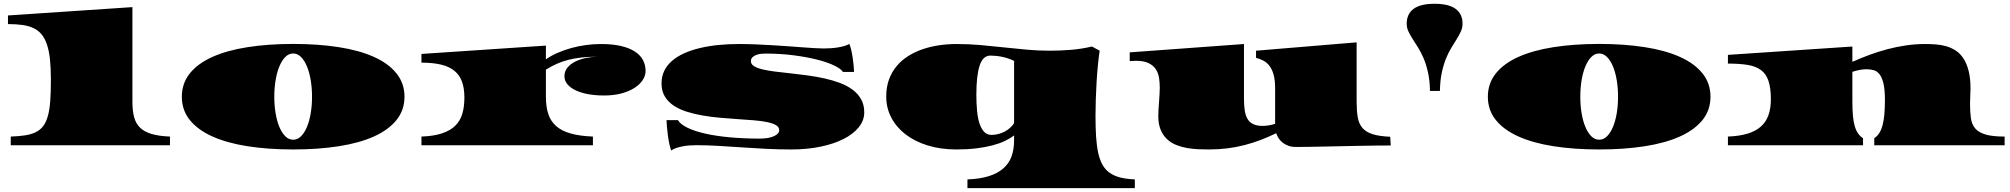

<svg xmlns="http://www.w3.org/2000/svg" viewBox="-20 -765 10583 1011"><path d="M36.6 -45.9Q80.6 -47.4 113.3 -52.5Q146 -57.6 169.4 -69.6Q192.9 -81.5 208 -101.8Q223.1 -122.1 232.2 -154.8Q241.2 -187.5 244.6 -233.9Q248 -280.3 248 -343.8Q248 -405.8 243.2 -451.7Q238.3 -497.6 227.3 -530.3Q216.3 -563 199 -584Q181.6 -605 156.5 -616.9Q131.3 -628.9 97.9 -633.5Q64.5 -638.2 22 -638.2V-683.6L677.2 -727.5V-229.5Q677.2 -181.6 686.3 -147.9Q695.3 -114.3 717.8 -92.5Q740.2 -70.8 778.3 -59.6Q816.4 -48.3 875 -45.9V0H36.6Z M937.5 -255.4Q937.5 -326.2 979.7 -378.7Q1022 -431.2 1099.1 -465.6Q1176.3 -500 1284.2 -516.8Q1392.1 -533.7 1523.9 -533.7Q1655.3 -533.7 1763.4 -516.8Q1871.6 -500 1948.5 -465.6Q2025.4 -431.2 2067.6 -378.7Q2109.9 -326.2 2109.9 -255.4Q2109.9 -185.1 2067.6 -132.8Q2025.4 -80.6 1948.5 -46.1Q1871.6 -11.7 1763.4 5.1Q1655.3 22 1523.9 22Q1392.1 22 1284.2 5.1Q1176.3 -11.7 1099.1 -46.1Q1022 -80.6 979.7 -132.8Q937.5 -185.1 937.5 -255.4ZM1424.3 -255.4Q1424.3 -210 1431.2 -168.9Q1438 -127.9 1450.9 -96.9Q1463.9 -65.9 1482.2 -47.6Q1500.5 -29.3 1523.9 -29.3Q1546.9 -29.3 1565.2 -47.6Q1583.5 -65.9 1596.4 -96.9Q1609.4 -127.9 1616.2 -168.9Q1623 -210 1623 -255.4Q1623 -301.3 1616.2 -342.5Q1609.4 -383.8 1596.4 -415Q1583.5 -446.3 1565.2 -464.8Q1546.9 -483.4 1523.9 -483.4Q1500.5 -483.4 1482.2 -464.8Q1463.9 -446.3 1450.9 -415Q1438 -383.8 1431.2 -342.5Q1424.3 -301.3 1424.3 -255.4Z M2199.2 -45.9Q2264.6 -48.3 2308.1 -63Q2351.6 -77.6 2377.7 -103.5Q2403.8 -129.4 2414.6 -166.5Q2425.3 -203.6 2425.3 -251.5Q2425.3 -300.3 2412.6 -335.2Q2399.9 -370.1 2372.6 -392.3Q2345.2 -414.6 2302.5 -424.8Q2259.8 -435.1 2199.2 -435.1V-481L2854.5 -524.9V-452.6Q2881.8 -471.7 2916 -486.6Q2950.2 -501.5 2987.8 -512Q3025.4 -522.5 3065.4 -527.8Q3105.5 -533.2 3144.5 -533.2Q3205.1 -533.2 3249.3 -522.9Q3293.5 -512.7 3322.5 -493.9Q3351.6 -475.1 3365.5 -449Q3379.4 -422.9 3379.4 -391.1Q3379.4 -367.2 3364.7 -344.2Q3350.1 -321.3 3322.3 -303Q3294.4 -284.7 3253.7 -273.4Q3212.9 -262.2 3160.6 -262.2Q3113.3 -262.2 3075 -269.5Q3036.6 -276.9 3009.3 -290.3Q2981.9 -303.7 2967 -322.3Q2952.1 -340.8 2952.1 -363.3Q2952.1 -389.6 2968 -408.9Q2983.9 -428.2 3009 -440.7Q3034.2 -453.1 3064.9 -459.5Q3095.7 -465.8 3125.5 -466.3Q3080.6 -466.3 3043.7 -462.4Q3006.8 -458.5 2974.6 -450.4Q2942.4 -442.4 2913.1 -429.4Q2883.8 -416.5 2854.5 -398.4V-255.9Q2854.5 -203.6 2866.9 -165.3Q2879.4 -127 2908.2 -101.3Q2937 -75.7 2984.4 -62.3Q3031.7 -48.8 3102.1 -45.9V0H2199.2Z M3514.6 27.3Q3509.3 15.6 3504.6 -6.3Q3500 -28.3 3496.8 -52.2Q3493.7 -76.2 3491.7 -98.4Q3489.7 -120.6 3489.7 -132.3H3549.8Q3563 -110.4 3600.1 -92.3Q3637.2 -74.2 3693.4 -61.5Q3749.5 -48.8 3822.3 -42Q3895 -35.2 3979 -35.2Q4027.3 -35.2 4055.2 -47.9Q4083 -60.5 4083 -79.6Q4083 -96.2 4065.7 -106.2Q4048.3 -116.2 4018.6 -122.3Q3988.8 -128.4 3949.2 -131.6Q3909.7 -134.8 3865 -137.7Q3820.3 -140.6 3773.2 -144.8Q3726.1 -148.9 3681.4 -156.5Q3636.7 -164.1 3597.2 -176.5Q3557.6 -189 3527.8 -208.7Q3498 -228.5 3480.7 -257.1Q3463.4 -285.6 3463.4 -325.7Q3463.4 -362.8 3478 -392.6Q3492.7 -422.4 3519.5 -445.3Q3546.4 -468.3 3583.7 -484.9Q3621.1 -501.5 3666.3 -512.2Q3711.4 -522.9 3763.2 -528.1Q3814.9 -533.2 3870.1 -533.2Q3912.1 -533.2 3956.3 -531.5Q4000.5 -529.8 4043.9 -527.1Q4087.4 -524.4 4128.4 -521.5Q4169.4 -518.6 4205.1 -515.9Q4240.7 -513.2 4269.5 -511.5Q4298.3 -509.8 4316.9 -509.8Q4334.5 -509.8 4353.5 -511Q4372.6 -512.2 4390.9 -515.1Q4409.2 -518.1 4425 -522.5Q4440.9 -526.9 4452.1 -533.7Q4457.5 -522 4462.2 -502.2Q4466.8 -482.4 4470 -460.7Q4473.1 -439 4475.1 -418.9Q4477.1 -398.9 4477.1 -386.2H4418.5Q4408.7 -402.3 4373.3 -419.7Q4337.9 -437 4283.2 -450.9Q4228.5 -464.8 4158.4 -473.9Q4088.4 -482.9 4009.8 -482.9Q4001.5 -482.9 3988.5 -481.7Q3975.6 -480.5 3963.6 -476.3Q3951.7 -472.2 3942.9 -464.1Q3934.1 -456.1 3934.1 -442.9Q3934.1 -426.8 3950.7 -416.5Q3967.3 -406.2 3996.1 -399.4Q4024.9 -392.6 4063 -387.9Q4101.1 -383.3 4144 -378.7Q4187 -374 4232.4 -367.9Q4277.8 -361.8 4320.8 -352.3Q4363.8 -342.8 4401.9 -328.6Q4439.9 -314.5 4468.8 -293.2Q4497.6 -272 4514.2 -242.4Q4530.8 -212.9 4530.8 -173.3Q4530.8 -130.9 4502.2 -95.2Q4473.6 -59.6 4422.4 -33.4Q4371.1 -7.3 4300.8 7.3Q4230.5 22 4147 22Q4078.6 22 4012 18.6Q3945.3 15.1 3881.8 10.7Q3818.4 6.3 3758.3 2.9Q3698.2 -0.5 3643.6 -0.5Q3626.5 -0.5 3608.2 1Q3589.8 2.4 3572.8 5.9Q3555.7 9.3 3540.5 14.4Q3525.4 19.5 3514.6 27.3Z M4646.5 -256.8Q4646.5 -306.2 4660.9 -345.7Q4675.3 -385.3 4700.7 -416Q4726.1 -446.8 4761 -469Q4795.9 -491.2 4836.9 -505.4Q4877.9 -519.5 4923.6 -526.4Q4969.2 -533.2 5016.1 -533.2Q5082 -533.2 5144.5 -527.6Q5207 -522 5267.6 -515.4Q5328.1 -508.8 5387.9 -503.4Q5447.8 -498 5508.3 -498Q5564.5 -498 5619.9 -502.7Q5675.3 -507.3 5730 -520L5770.5 -498Q5765.1 -463.4 5761 -420.7Q5756.8 -377.9 5754.2 -332.5Q5751.5 -287.1 5750 -241Q5748.5 -194.8 5748.5 -153.3Q5748.5 -91.3 5751.7 -43Q5754.9 5.4 5763.2 42Q5771.5 78.6 5786.1 104Q5800.8 129.4 5824 145.5Q5847.2 161.6 5879.4 169.7Q5911.6 177.7 5955.6 179.7V225.6H5074.2V179.7Q5140.1 177.2 5186.5 162.6Q5232.9 147.9 5262.7 122.1Q5292.5 96.2 5306.2 59.1Q5319.8 22 5319.8 -25.9V-51.8Q5299.3 -36.1 5271.2 -22.7Q5243.2 -9.3 5206.1 0.5Q5168.9 10.3 5121.8 16.1Q5074.7 22 5016.1 22Q4932.6 22 4864.3 0.7Q4795.9 -20.5 4747.6 -58.1Q4699.2 -95.7 4672.9 -146.5Q4646.5 -197.3 4646.5 -256.8ZM5121.1 -266.1Q5121.1 -220.7 5124.8 -181.9Q5128.4 -143.1 5137.7 -115Q5147 -86.9 5162.1 -70.8Q5177.2 -54.7 5200.7 -54.7Q5219.7 -54.7 5237.3 -59.3Q5254.9 -64 5270.3 -72Q5285.6 -80.1 5298.3 -91.6Q5311 -103 5319.8 -116.2V-444.3Q5303.2 -452.6 5286.1 -458Q5269 -463.4 5252.7 -466.6Q5236.3 -469.7 5221.4 -470.9Q5206.5 -472.2 5194.3 -472.2Q5155.8 -472.2 5138.4 -419.7Q5121.1 -367.2 5121.1 -266.1Z M6079.1 -154.3Q6079.1 -169.4 6080.3 -188.7Q6081.5 -208 6083 -228.3Q6084.5 -248.5 6085.7 -268.1Q6086.9 -287.6 6086.9 -303.7Q6086.9 -328.6 6083.3 -353.8Q6079.6 -378.9 6066.9 -399.2Q6054.2 -419.4 6029.1 -432.1Q6003.9 -444.8 5961.4 -444.8Q5946.3 -444.8 5928.7 -443.4V-489.3L6530.3 -533.2V-246.6Q6530.3 -210 6534.4 -182.9Q6538.6 -155.8 6549.6 -137.9Q6560.5 -120.1 6579.6 -111.1Q6598.6 -102.1 6627.9 -102.1Q6643.6 -102.1 6660.4 -104.7Q6677.2 -107.4 6694.3 -112.8V-301.3Q6694.3 -343.8 6686.3 -372.1Q6678.2 -400.4 6664.6 -418.2Q6650.9 -436 6632.6 -445.6Q6614.3 -455.1 6593.8 -460.4V-498L7123.5 -542V-228.5Q7123.5 -180.7 7129.4 -147Q7135.3 -113.3 7153.8 -91.6Q7172.4 -69.8 7207.3 -58.6Q7242.2 -47.4 7300.3 -44.9L7303.2 1Q7270 1 7226.8 1.5Q7183.6 2 7136.5 2.9Q7089.4 3.9 7040.8 4.9Q6992.2 5.9 6947.5 6.8Q6902.8 7.8 6865.2 8.3Q6827.6 8.8 6802.7 8.8Q6781.2 8.8 6764.4 2.7Q6747.6 -3.4 6734.6 -13.4Q6721.7 -23.4 6713.1 -36.4Q6704.6 -49.3 6700.2 -63.5Q6658.7 -43.5 6617.4 -27.8Q6576.2 -12.2 6533 -1Q6489.7 10.3 6443.4 16.1Q6397 22 6345.7 22Q6319.8 22 6290 20.8Q6260.3 19.5 6230.7 14.4Q6201.2 9.3 6173.6 -1.7Q6146 -12.7 6125 -32.5Q6104 -52.2 6091.6 -81.8Q6079.1 -111.3 6079.1 -154.3Z M7509.8 -286.1Q7508.8 -340.8 7499.5 -382.8Q7490.2 -424.8 7476.6 -457Q7462.9 -489.3 7447.3 -514.2Q7431.6 -539.1 7418.2 -560.1Q7404.8 -581.1 7396 -600.1Q7387.2 -619.1 7387.2 -640.1Q7387.2 -691.4 7423.3 -718.3Q7459.5 -745.1 7534.2 -745.1Q7608.4 -745.1 7644.8 -718.3Q7681.2 -691.4 7681.2 -640.1Q7681.2 -619.1 7672.6 -600.1Q7664.1 -581.1 7651.1 -560.1Q7638.2 -539.1 7622.8 -514.2Q7607.4 -489.3 7594.2 -457Q7581.1 -424.8 7572 -382.8Q7563 -340.8 7562 -286.1Z M7814.5 -255.4Q7814.5 -326.2 7856.7 -378.7Q7898.9 -431.2 7976.1 -465.6Q8053.2 -500 8161.1 -516.8Q8269 -533.7 8400.9 -533.7Q8532.2 -533.7 8640.4 -516.8Q8748.5 -500 8825.4 -465.6Q8902.3 -431.2 8944.6 -378.7Q8986.8 -326.2 8986.8 -255.4Q8986.8 -185.1 8944.6 -132.8Q8902.3 -80.6 8825.4 -46.1Q8748.5 -11.7 8640.4 5.1Q8532.2 22 8400.9 22Q8269 22 8161.1 5.1Q8053.2 -11.7 7976.1 -46.1Q7898.9 -80.6 7856.7 -132.8Q7814.5 -185.1 7814.5 -255.4ZM8301.3 -255.4Q8301.3 -210 8308.1 -168.9Q8314.9 -127.9 8327.9 -96.9Q8340.8 -65.9 8359.1 -47.6Q8377.4 -29.3 8400.9 -29.3Q8423.8 -29.3 8442.1 -47.6Q8460.4 -65.9 8473.4 -96.9Q8486.3 -127.9 8493.2 -168.9Q8500 -210 8500 -255.4Q8500 -301.3 8493.2 -342.5Q8486.3 -383.8 8473.4 -415Q8460.4 -446.3 8442.1 -464.8Q8423.8 -483.4 8400.9 -483.4Q8377.4 -483.4 8359.1 -464.8Q8340.8 -446.3 8327.9 -415Q8314.9 -383.8 8308.1 -342.5Q8301.3 -301.3 8301.3 -255.4Z M9078.6 -45.9Q9139.6 -48.3 9182.6 -61.5Q9225.6 -74.7 9252.7 -99.1Q9279.8 -123.5 9292.2 -159.2Q9304.7 -194.8 9304.7 -242.7Q9304.7 -302.7 9292 -339.6Q9279.3 -376.5 9252 -396.5Q9224.6 -416.5 9181.9 -423.3Q9139.2 -430.2 9078.6 -430.2V-476.1L9733.9 -520V-439.5Q9777.8 -459 9824 -476.1Q9870.1 -493.2 9918.2 -505.9Q9966.3 -518.6 10016.1 -525.9Q10065.9 -533.2 10118.2 -533.2Q10145 -533.2 10172.9 -531.2Q10200.7 -529.3 10227.3 -521.7Q10253.9 -514.2 10277.3 -499.3Q10300.8 -484.4 10318.1 -458.3Q10335.4 -432.1 10345.7 -393.1Q10356 -354 10356 -298.8Q10356 -280.3 10354.7 -261Q10353.5 -241.7 10353.5 -218.8Q10353.5 -175.8 10357.9 -143.3Q10362.3 -110.8 10380.1 -89.4Q10397.9 -67.9 10434.6 -56.9Q10471.2 -45.9 10535.6 -45.9V0H9849.1V-37.1Q9864.7 -47.4 9875.5 -64.2Q9886.2 -81.1 9892.8 -105.5Q9899.4 -129.9 9902.3 -162.8Q9905.3 -195.8 9905.3 -238.3Q9905.3 -292.5 9897.7 -324.7Q9890.1 -356.9 9877 -373.8Q9863.8 -390.6 9845.9 -395.5Q9828.1 -400.4 9807.6 -400.4Q9790.5 -400.4 9771.7 -396.7Q9752.9 -393.1 9733.9 -386.7V-229.5Q9733.9 -187 9736.8 -155.5Q9739.7 -124 9746.3 -101.1Q9752.9 -78.1 9763.7 -62.7Q9774.4 -47.4 9790 -37.1V0H9078.6Z"/></svg>

Font: Asset
Style: Regular
Weight: 400
Designer: Riccardo De Franceschi
Foundry: Sorkin Type Co.
Version: Version 1.001